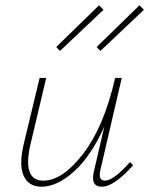

<svg xmlns="http://www.w3.org/2000/svg" viewBox="-20 -703 565 727"><path d="M372 -666 207 -510 193 -525 355 -683ZM360 -510 346 -525 508 -683 525 -666ZM377 -19Q410 -19 472 -89L484 -77Q411 4 366 4Q321 4 336 -56L375 -224Q325 -112 260.5 -54Q196 4 137 4Q89 4 70 -36.5Q51 -77 70 -158L130 -408H155L96 -159Q63 -19 144 -19Q217 -19 295.5 -121.5Q374 -224 416 -408H441L360 -59Q351 -19 377 -19Z"/></svg>

Font: EauTestText Extralight
Style: Italic
Weight: 250
Italic angle: -12°
Designer: Christian Thalmann (Catharsis Fonts)
Version: Version 0.001;PS 000.001;hotconv 1.0.88;makeotf.lib2.5.64775